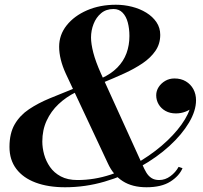

<svg xmlns="http://www.w3.org/2000/svg" viewBox="-20 -780 857 810"><path d="M598 10Q538 10 497.8 -15.8Q457.5 -41.5 435 -91L257.5 -469.5Q243.5 -500 236.5 -528.5Q229.5 -557 229.5 -583Q229.5 -633 261.2 -673Q293 -713 347.2 -736.5Q401.5 -760 469 -760Q503.5 -760 537 -751.5Q570.5 -743 597.2 -726.5Q624 -710 640 -686.5Q656 -663 656 -633Q656 -595 636 -565.8Q616 -536.5 581.8 -513.2Q547.5 -490 504.2 -470.2Q461 -450.5 414.5 -431.5L407.5 -449.5Q448.5 -468 475 -495Q501.5 -522 513.8 -555.8Q526 -589.5 526 -628Q526 -659 519.2 -684.8Q512.5 -710.5 497.5 -726.2Q482.5 -742 459 -742Q427.5 -742 406.5 -724.2Q385.5 -706.5 374.8 -679Q364 -651.5 364 -621.5Q364 -595.5 373.5 -558.2Q383 -521 406 -469.5L581 -84.5Q588.5 -67 597.2 -52.2Q606 -37.5 619 -29Q632 -20.5 651.5 -20.5Q677 -20.5 699 -36.8Q721 -53 733.5 -76L750 -70.5Q736 -37.5 698.5 -13.8Q661 10 598 10ZM254.5 10Q183 10 130.2 -9.8Q77.5 -29.5 48.8 -67.5Q20 -105.5 20 -160Q20 -217.5 42 -255.5Q64 -293.5 102.5 -319.2Q141 -345 190 -365.2Q239 -385.5 293 -407L300 -391Q258.5 -370.5 226.8 -340.5Q195 -310.5 176.8 -271Q158.5 -231.5 158.5 -183Q158.5 -156.5 166.2 -128.2Q174 -100 191 -75.5Q208 -51 236.5 -35.8Q265 -20.5 307 -20.5Q378 -20.5 447.5 -43.5Q517 -66.5 578 -104.2Q639 -142 686 -186.8Q733 -231.5 760 -276.2Q787 -321 787 -357H806Q806 -341.5 793.8 -328.8Q781.5 -316 762.2 -308.8Q743 -301.5 722 -301.5Q697 -301.5 678.2 -312Q659.5 -322.5 649.2 -340Q639 -357.5 639 -378Q639 -396.5 649.2 -412.5Q659.5 -428.5 677 -438.8Q694.5 -449 716 -449Q743.5 -449 764 -436.8Q784.5 -424.5 795.8 -403.8Q807 -383 807 -357Q807 -312.5 777.2 -262.5Q747.5 -212.5 694.8 -164.2Q642 -116 572.2 -76.8Q502.5 -37.5 421.2 -13.8Q340 10 254.5 10Z"/></svg>

Font: Bodoni Moda 11pt SemiBold
Style: Italic
Weight: 600
Italic angle: -13°
Designer: Owen Earl
Foundry: indestructible type
Version: Version 2.004